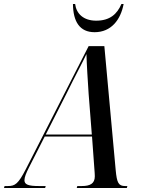

<svg xmlns="http://www.w3.org/2000/svg" viewBox="-78 -946 720 966"><path d="M398 -784C481 -784 529 -846 544 -926H533C511 -875 475 -842 406 -842C342 -842 306 -877 300 -926H289C290 -837 323 -784 398 -784ZM-58 0H149L152 -10H117C66 -10 45 -17 45 -39C45 -55 54 -76 67 -102L147 -259H385L397 -94C398 -82 399 -69 399 -59C399 -22 375 -10 334 -10H311L308 0H560L563 -10H552C518 -10 510 -26 504 -91L447 -714H368L52 -95C14 -21 -2 -10 -38 -10H-55ZM258 -478C301 -566 335 -627 357 -674C358 -627 364 -532 368 -473L384 -269H152Z"/></svg>

Font: Noto Serif Display Condensed Medium
Style: Italic
Weight: 500
Width: 3
Italic angle: -12°
Designer: Monotype Design Team
Foundry: Monotype Imaging Inc.
Version: Version 2.009